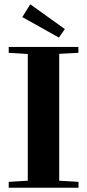

<svg xmlns="http://www.w3.org/2000/svg" viewBox="-20 -884 411 904"><path d="M257.3 -707 85 -803.7 122.6 -863.8 285.2 -747.1ZM21 0V-27.8L110.8 -33.2V-629.9L21 -635.3V-663.1H349.1V-635.3L258.8 -630.4V-33.2L349.6 -27.8V0Z"/></svg>

Font: Elstob 18pt
Style: Bold
Weight: 700
Designer: Peter S. Baker
Version: Version 1.015